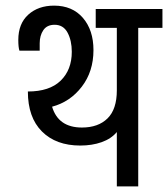

<svg xmlns="http://www.w3.org/2000/svg" viewBox="-20 -662 597 682"><path d="M557 -563H471V0H395V-193Q375 -169 341 -157Q307 -145 265 -145Q179 -145 129 -195Q79 -245 79 -337Q156 -337 195.5 -375.5Q235 -414 235 -478Q235 -518 220 -546Q205 -574 174 -574Q147 -574 134 -555Q121 -536 121 -508V-482H49Q45 -494 45 -520Q45 -578 80.5 -610Q116 -642 172 -642Q237 -642 274.5 -598.5Q312 -555 312 -484Q312 -408 270.5 -354Q229 -300 165 -283Q187 -209 271 -209Q329 -209 362 -241.5Q395 -274 395 -341V-563H320V-630H557Z"/></svg>

Font: Pragati Narrow
Style: Regular
Weight: 400
Designer: Hector Gatti, Marcela Romero, Pablo Cosgaya and Nicolas Silva
Foundry: Omnibus-Type
Version: Version 1.010; ttfautohint (v1.3)